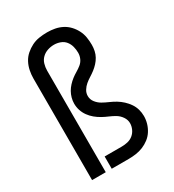

<svg xmlns="http://www.w3.org/2000/svg" viewBox="-180 -846 859 948"><g transform="rotate(-30 250.0 -371.5)"><path d="M64 0V-579Q64 -601 68.5 -623.5Q73 -646 83.5 -666Q94 -686 111 -701Q128 -716 148 -726Q168 -736 190.5 -739.5Q213 -743 236 -743Q258 -743 279.5 -739Q301 -735 320.5 -725Q340 -715 355 -699Q370 -683 380 -663.5Q390 -644 393.5 -622.5Q397 -601 397 -579Q397 -562 393.5 -545.5Q390 -529 382 -514.5Q374 -500 362.5 -487.5Q351 -475 338 -465Q325 -455 310.5 -446Q296 -437 283.5 -426.5Q271 -416 262 -401.5Q253 -387 253 -370Q253 -350 265.5 -334Q278 -318 295 -308.5Q312 -299 330.5 -291Q349 -283 365.5 -273Q382 -263 396.5 -249.5Q411 -236 422 -220Q433 -204 438.5 -185Q444 -166 444 -146Q444 -125 438 -104.5Q432 -84 420.5 -66Q409 -48 392 -35Q375 -22 355.5 -14Q336 -6 315 -3Q294 0 273 0H176V-70H273Q291 -70 308 -74Q325 -78 338.5 -89Q352 -100 359.5 -116.5Q367 -133 367 -150Q367 -169 355.5 -186Q344 -203 327.5 -213Q311 -223 293 -230.5Q275 -238 258 -247.5Q241 -257 226 -269.5Q211 -282 199.5 -298Q188 -314 182 -332.5Q176 -351 176 -371Q176 -387 180.5 -403.5Q185 -420 193 -434Q201 -448 212.5 -460.5Q224 -473 237 -483Q250 -493 264.5 -501.5Q279 -510 292 -520.5Q305 -531 312 -546.5Q319 -562 319 -579Q319 -597 314.5 -614.5Q310 -632 299 -646Q288 -660 270.5 -666.5Q253 -673 235 -673Q216 -673 198 -667Q180 -661 166.5 -648Q153 -635 147.5 -616.5Q142 -598 142 -579V0Z"/></g></svg>

Font: Iosevka SS04
Style: Regular
Weight: 400
Monospace: yes
Designer: Belleve Invis
Foundry: Belleve Invis
Version: Version 19.0.0; ttfautohint (v1.8.4)